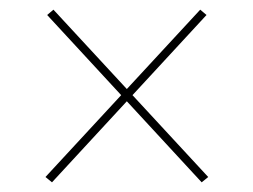

<svg xmlns="http://www.w3.org/2000/svg" viewBox="-20 -511 524 397"><path d="M410.5 -145 397 -134 77.5 -480 90.5 -491ZM74 -145 394 -491 407 -480 87.5 -134Z"/></svg>

Font: Anek Gujarati Thin
Style: Regular
Weight: 250
Version: Version 1.003